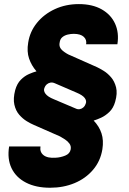

<svg xmlns="http://www.w3.org/2000/svg" viewBox="-20 -757 619 924"><path d="M544.9 -543.9H394.5Q398.4 -565.4 383.3 -579.6Q368.2 -593.8 335.4 -594.2Q320.8 -594.2 305.7 -590.6Q290.5 -586.9 279.8 -577.9Q269 -568.8 267.1 -552.2Q262.2 -528.8 281.7 -512.9Q301.3 -497.1 319.8 -490.2L447.3 -433.6Q460 -427.7 479 -416Q498 -404.3 514.6 -385Q531.2 -365.7 538.6 -336.7Q545.9 -307.6 534.2 -267.1Q525.4 -236.3 506.1 -218Q486.8 -199.7 466.3 -190.4Q445.8 -181.2 433.6 -177.7L430.7 -176.8Q457.5 -148.9 468.5 -115.2Q479.5 -81.5 472.7 -38.6Q463.4 18.6 427.7 60.3Q392.1 102.1 338.6 124.3Q285.2 146.5 221.2 146.5Q152.8 146.5 105 121.8Q57.1 97.2 35.6 52.5Q14.2 7.8 23.9 -52.2H174.8Q170.4 -25.4 189.5 -10.3Q208.5 4.9 248 2Q271 1 293.7 -8.1Q316.4 -17.1 320.3 -38.6Q322.8 -54.2 314.2 -65.9Q305.7 -77.6 292.5 -86.2Q279.3 -94.7 268.6 -100.6L142.1 -156.2Q127.9 -162.1 108.6 -173.8Q89.4 -185.5 72.5 -204.8Q55.7 -224.1 49.1 -253.4Q42.5 -282.7 53.2 -323.7Q62 -355 80.3 -373.3Q98.6 -391.6 119.4 -400.6Q140.1 -409.7 155.3 -413.6V-414.1Q131.3 -441.9 119.9 -475.3Q108.4 -508.8 115.7 -552.2Q124 -605.5 158 -647.2Q191.9 -689 244.1 -713.1Q296.4 -737.3 359.4 -737.3Q424.3 -737.3 469 -712.2Q513.7 -687 533.7 -643.3Q553.7 -599.6 544.9 -543.9ZM392.1 -256.8Q398.4 -271 387.9 -285.2Q377.4 -299.3 347.7 -311.5L243.7 -356.4Q232.4 -361.3 222.4 -359.4Q212.4 -357.4 204.8 -350.8Q197.3 -344.2 193.8 -334Q188 -320.3 199 -305.7Q210 -291 239.3 -279.3L345.2 -234.4Q354.5 -230 364 -231.7Q373.5 -233.4 381.1 -240Q388.7 -246.6 392.1 -256.8Z"/></svg>

Font: Inter Tight ExtraBold
Style: Italic
Weight: 800
Italic angle: -9.39999°
Designer: Rasmus Andersson
Foundry: rsms
Version: Version 3.004